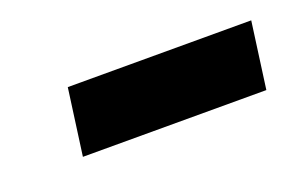

<svg xmlns="http://www.w3.org/2000/svg" viewBox="-31 -792 369 239"><g transform="rotate(-20 153.0 -673.0)"><path d="M306 -717 294 -629H51L63 -717Z"/></g></svg>

Font: Pathway Extreme Condensed SemiBold
Style: Italic
Weight: 600
Width: 3
Italic angle: -8°
Version: Version 1.001;gftools[0.9.26]